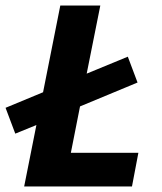

<svg xmlns="http://www.w3.org/2000/svg" viewBox="-31 -671 583 691"><path d="M56 0H444L467 -121H224L257 -288L464 -374L429 -467L281 -406L330 -651H186L124 -339L-11 -283L24 -190L100 -221Z"/></svg>

Font: Source Sans Pro
Style: Bold Italic
Weight: 700
Italic angle: -11°
Designer: Paul D. Hunt
Foundry: Adobe Systems Incorporated
Version: Version 3.006;hotconv 1.0.111;makeotfexe 2.5.65597